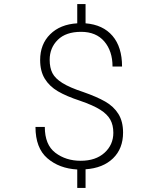

<svg xmlns="http://www.w3.org/2000/svg" viewBox="-20 -826 780 947"><path d="M155 -200H201Q201 -112 253 -72.5Q305 -33 378 -33Q452 -33 495.5 -72.5Q539 -112 539 -171Q539 -209 524 -236Q509 -263 474 -285Q439 -307 375 -329Q308 -351 266 -375.5Q224 -400 201 -437.5Q178 -475 178 -530Q178 -608 227.5 -657Q277 -706 361 -711V-806H402V-711Q488 -704 535 -649Q582 -594 582 -498H535Q535 -574 494.5 -621.5Q454 -669 380 -669Q305 -669 265 -629.5Q225 -590 225 -531Q225 -492 238.5 -465.5Q252 -439 288 -416.5Q324 -394 391 -372Q457 -349 499 -325Q541 -301 564 -264Q587 -227 587 -172Q587 -93 537.5 -45Q488 3 402 9V101H361V10Q272 5 213.5 -45.5Q155 -96 155 -200Z"/></svg>

Font: Freesentation 2 ExtraLight
Style: Regular
Weight: 260
Designer: glyphs from Roboto by Christian Robertson / Hangul glyphs from Noto Sans CJK(Source Han Sans) by Jang Soo-young and Kang
Foundry: PT&
Version: Version 2.001